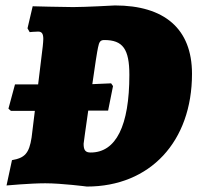

<svg xmlns="http://www.w3.org/2000/svg" viewBox="-20 -673 725 705"><path d="M402 -653C402 -653 294 -647 249 -647C209 -647 100 -650 100 -650L81 -569L89 -555C89 -555 106 -557 120 -557C133 -557 139 -550 139 -530C139 -523 138 -514 137 -503L120 -363H35L11 -274L20 -266H108L96 -168C87 -110 71 -93 24 -85L4 8C4 8 91 0 146 0C207 0 299 12 299 12C531 12 685 -153 685 -402C685 -568 583 -653 402 -653ZM313 -113C294 -113 287 -121 287 -145C287 -149 295 -203 304 -267H377L395 -357L388 -367L319 -364C328 -429 337 -486 340 -499C344 -520 349 -526 363 -526C431 -526 455 -493 455 -398C455 -211 406 -113 313 -113Z"/></svg>

Font: Alegreya SC Black
Style: Italic
Weight: 900
Italic angle: -7°
Designer: Juan Pablo del Peral
Foundry: Huerta Tipografica
Version: Version 2.007;PS 002.007;hotconv 1.0.88;makeotf.lib2.5.64775